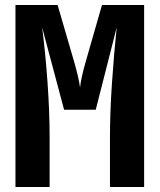

<svg xmlns="http://www.w3.org/2000/svg" viewBox="-20 -750 640 770"><path d="M42 0V-730H211L278 -500Q296 -437 301 -399Q305 -437 323 -500L389 -730H558V0H421V-200Q421 -298 429 -416.5Q437 -535 448 -640L364 -310H237L149 -640Q162 -539 170.5 -421Q179 -303 179 -200V0Z"/></svg>

Font: JetBrains Mono Extra Bold
Style: Regular
Weight: 800
Monospace: yes
Designer: Philipp Nurullin, Konstantin Bulenkov
Foundry: JetBrains
Version: 2.002